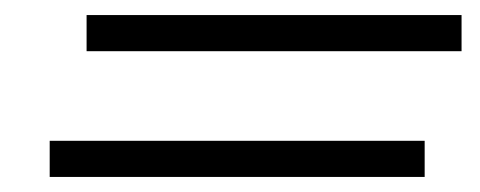

<svg xmlns="http://www.w3.org/2000/svg" viewBox="-20 -470 638 255"><path d="M95 -402V-450H593V-402ZM46 -235V-283H544V-235Z"/></svg>

Font: Libre Bodoni
Style: Italic
Weight: 400
Italic angle: -13°
Designer: Pablo Impallari, Rodrigo Fuenzalida
Foundry: Pablo Impallari, Rodrigo Fuenzalida
Version: Version 1.001